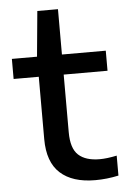

<svg xmlns="http://www.w3.org/2000/svg" viewBox="-54 -779 547 829"><g transform="rotate(-5 220.0 -365.0)"><path d="M325.5 9.5Q227 9.5 174 -38.5Q121 -86.5 121 -186.5V-456.5H12V-543.5H121L139.5 -740H229V-543.5H419V-456.5H229V-206.5Q229 -136.5 260.2 -107.8Q291.5 -79 352.5 -79Q383.5 -79 426.5 -88V-1.5Q376 9.5 325.5 9.5Z"/></g></svg>

Font: Encode Sans Expanded Medium
Style: Regular
Weight: 500
Width: 7
Designer: Multiple Designers
Foundry: Impallari Type
Version: Version 3.000; ttfautohint (v1.8.3) -l 8 -r 50 -G 200 -x 14 